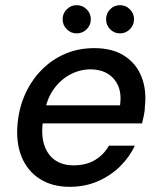

<svg xmlns="http://www.w3.org/2000/svg" viewBox="-20 -710 619 742"><path d="M249 12Q182 12 134 -18.5Q86 -49 63.5 -104Q41 -159 48 -233Q54 -296 78.5 -349Q103 -402 142.5 -441.5Q182 -481 233 -502.5Q284 -524 344 -524Q415 -524 461 -494Q507 -464 527 -413Q547 -362 540 -299Q540 -284 536.5 -266.5Q533 -249 529 -233H121L133 -303H444Q450 -348 436.5 -378.5Q423 -409 395.5 -425.5Q368 -442 330 -442Q290 -442 253 -423Q216 -404 189 -367.5Q162 -331 152 -275L147 -247Q138 -193 150 -153Q162 -113 191.5 -92Q221 -71 264 -71Q313 -71 347 -91.5Q381 -112 401 -147H501Q480 -102 443 -66Q406 -30 357 -9Q308 12 249 12ZM276 -581Q254 -581 238 -597Q222 -613 222 -636Q222 -658 238 -674Q254 -690 276 -690Q299 -690 315 -674Q331 -658 331 -636Q331 -613 315 -597Q299 -581 276 -581ZM444 -581Q421 -581 405.5 -597Q390 -613 390 -636Q390 -658 405.5 -674Q421 -690 444 -690Q466 -690 482 -674Q498 -658 498 -636Q498 -613 482 -597Q466 -581 444 -581Z"/></svg>

Font: DM Sans 12pt Medium
Style: Italic
Weight: 500
Italic angle: -10°
Version: Version 4.004;gftools[0.9.30]